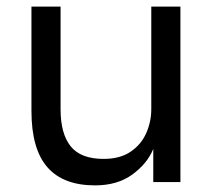

<svg xmlns="http://www.w3.org/2000/svg" viewBox="-20 -550 645 580"><path d="M267 10Q171 10 123 -45Q75 -100 75 -215V-530H163V-220Q163 -146 193.5 -108Q224 -70 293 -70Q343 -70 375 -92Q407 -114 422 -148.5Q437 -183 437 -220V-530H525V0H443V-100Q425 -56 380 -23Q335 10 267 10Z"/></svg>

Font: Golos Text
Style: Regular
Weight: 400
Designer: A.Korolkova, Vitaly Kuzmin
Foundry: ParaType Ltd
Version: Version 2.004